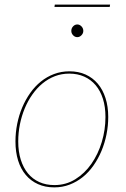

<svg xmlns="http://www.w3.org/2000/svg" viewBox="-20 -806 548 832"><path d="M47 0ZM216 -4Q265.5 -4 306.2 -29.2Q347 -54.5 376 -96Q405 -137.5 421 -190.5Q437 -243.5 437 -299Q437 -343 426 -377.8Q415 -412.5 394.5 -436.8Q374 -461 345 -474Q316 -487 280 -487Q247 -487 217.8 -475.8Q188.5 -464.5 164 -444.2Q139.5 -424 120 -396.2Q100.5 -368.5 87 -335.8Q73.5 -303 66.2 -266.8Q59 -230.5 59 -193Q59 -149 70 -114Q81 -79 101.2 -54.5Q121.5 -30 150.5 -17Q179.5 -4 216 -4ZM215 6Q176 6 144.8 -8Q113.5 -22 91.8 -47.8Q70 -73.5 58.5 -110.2Q47 -147 47 -193Q47 -231.5 54.5 -269Q62 -306.5 76.2 -340.2Q90.5 -374 110.8 -402.8Q131 -431.5 157 -452.5Q183 -473.5 214.2 -485.2Q245.5 -497 281 -497Q320 -497 351 -483Q382 -469 403.8 -443.2Q425.5 -417.5 437.2 -381Q449 -344.5 449 -299Q449 -261 441.5 -223.5Q434 -186 419.8 -152Q405.5 -118 385.2 -89Q365 -60 339 -39Q313 -18 281.8 -6Q250.5 6 215 6ZM217.5 -786H457L455.5 -776H216ZM341 -672Q341 -661.5 333 -653.2Q325 -645 315 -645Q304.5 -645 296.8 -653.2Q289 -661.5 289 -672Q289 -683.5 296.8 -691.8Q304.5 -700 315 -700Q325 -700 333 -691.8Q341 -683.5 341 -672Z"/></svg>

Font: Lato Hairline
Style: Italic
Weight: 100
Italic angle: -7°
Designer: Lukasz Dziedzic
Foundry: tyPoland Lukasz Dziedzic
Version: Version 2.007; 2014-02-27